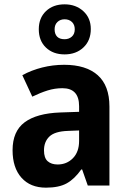

<svg xmlns="http://www.w3.org/2000/svg" viewBox="-20 -856 594 886"><path d="M276 -557Q377 -557 431 -509Q485 -461 485 -364V0H385L359 -74H355Q324 -30 288 -10Q252 10 192 10Q120 10 79 -36Q38 -82 38 -163Q38 -250 93.5 -291.5Q149 -333 258 -337L345 -340V-366Q345 -449 268 -449Q233 -449 199.5 -438.5Q166 -428 129 -410L83 -509Q125 -532 174.5 -544.5Q224 -557 276 -557ZM294 -252Q233 -250 208 -226Q183 -202 183 -162Q183 -127 200 -112Q217 -97 246 -97Q288 -97 316.5 -126Q345 -155 345 -206V-254ZM278 -605Q225 -605 192 -636.5Q159 -668 159 -721Q159 -773 192 -804.5Q225 -836 278 -836Q330 -836 364.5 -804.5Q399 -773 399 -722Q399 -669 365 -637Q331 -605 278 -605ZM278 -675Q298 -675 311.5 -687Q325 -699 325 -721Q325 -742 312 -754.5Q299 -767 278 -767Q258 -767 245 -754.5Q232 -742 232 -721Q232 -699 243.5 -687Q255 -675 278 -675Z"/></svg>

Font: Noto Sans Gurmukhi UI SemiCondensed
Style: Bold
Weight: 700
Width: 4
Designer: Jelle Bosma - Monotype Design Team
Foundry: Monotype Imaging Inc.
Version: Version 2.004; ttfautohint (v1.8.4.7-5d5b)